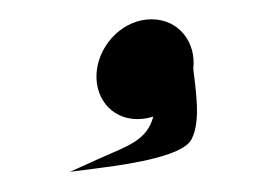

<svg xmlns="http://www.w3.org/2000/svg" viewBox="-20 -117 274 197"><path d="M176.6 25.7C186.5 6.8 180.5 -26 178.3 -46.6C181.5 -73.1 163.8 -97.2 135.5 -97.2C107.4 -97.2 83.4 -73.4 79.5 -46C75.6 -18.6 93 5.2 121 5.2C126.6 5.2 131.6 4.4 137.3 2.6C130.8 27.2 111.1 32.6 81.9 45.7L51.8 59.3L83.4 55.2C117.9 50.8 168.8 42.3 176.6 25.7Z"/></svg>

Font: Hi.
Style: Bold
Weight: 400
Designer: Mew Too, Robert Jablonski
Foundry: Cannot Into Space Fonts
Version: Version 1.996